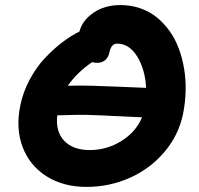

<svg xmlns="http://www.w3.org/2000/svg" viewBox="-20 -731 790 761"><path d="M323.2 9.8Q230.5 9.8 163.8 -32.7Q97.2 -75.2 69.6 -148.4Q42 -221.7 60.1 -311Q70.8 -365.2 97.4 -415Q124 -464.8 158.4 -501.2Q192.9 -537.6 227.3 -563.7Q261.7 -589.8 294.9 -606Q306.2 -649.9 350.3 -680.4Q394.5 -710.9 457 -710.9Q499 -710.9 535.9 -698.2Q572.8 -685.5 601.1 -662.6Q629.4 -639.6 651.9 -608.4Q674.3 -577.1 688.5 -539.1Q702.6 -501 709.7 -459Q716.8 -417 715.8 -372.1Q714.8 -327.1 706.1 -282.2Q689 -196.3 632.1 -129.2Q575.2 -62 494.4 -26.1Q413.6 9.8 323.2 9.8ZM365.2 -481.9Q354 -481.9 345.2 -484.9Q283.7 -442.4 249 -391.1Q294.4 -392.6 346.9 -391.1Q399.4 -389.6 465.1 -386.7Q530.8 -383.8 559.1 -382.8Q555.2 -456.5 523.7 -507.3Q492.2 -558.1 443.8 -558.1Q421.9 -558.1 414.1 -525.9Q410.6 -504.9 397.5 -493.4Q384.3 -481.9 365.2 -481.9ZM335.9 -136.2Q402.8 -136.2 460.7 -171.9Q518.6 -207.5 543 -266.1Q514.2 -267.1 437.3 -271Q360.4 -274.9 323.5 -275.6Q286.6 -276.4 207 -273.9Q199.7 -209.5 234.6 -172.9Q269.5 -136.2 335.9 -136.2Z"/></svg>

Font: Shantell Sans Normal
Style: Bold Italic
Weight: 700
Italic angle: -11.31°
Designer: Stephen Nixon, Anya Danilova, Shantell Martin
Foundry: Arrow Type
Version: Version 1.006;[559af2be0]